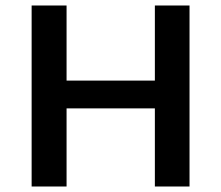

<svg xmlns="http://www.w3.org/2000/svg" viewBox="-20 -678 804 698"><path d="M543 0V-658H669V0ZM95 0V-658H222V0ZM134 -284V-385H630V-284Z"/></svg>

Font: Ysabeau Office
Style: Bold
Weight: 700
Designer: Christian Thalmann (Catharsis Fonts)
Version: Version 2.001;gftools[0.9.30]; featfreeze: tnum,lnum,ss02